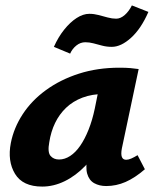

<svg xmlns="http://www.w3.org/2000/svg" viewBox="-20 -679 575 709"><path d="M136 10Q64 10 35.5 -37Q7 -84 20 -151Q31 -207 64 -257.5Q97 -308 150 -346.5Q203 -385 271.5 -407Q340 -429 421 -429Q446 -429 462 -427.5Q478 -426 492 -424L430 -131Q422 -89 446 -89Q454 -89 464.5 -93.5Q475 -98 488 -106L515 -54Q478 -22 443.5 -7Q409 8 372 8Q347 8 328 -2.5Q309 -13 302 -37.5Q295 -62 304 -103L334 -246L403 -277Q388 -211 360 -158Q332 -105 296 -67.5Q260 -30 219 -10Q178 10 136 10ZM198 -90Q219 -90 239 -103Q259 -116 276 -140.5Q293 -165 307 -200Q321 -235 330 -278L350 -377L406 -327Q396 -331 386 -331.5Q376 -332 366 -332Q320 -332 284.5 -318.5Q249 -305 224 -281Q199 -257 183.5 -225Q168 -193 162 -154Q155 -117 166.5 -103.5Q178 -90 198 -90ZM239 -481 179 -506Q195 -542 217 -569.5Q239 -597 263 -612.5Q287 -628 310 -628Q327 -628 344 -623.5Q361 -619 377.5 -614.5Q394 -610 409 -610Q425 -610 440.5 -623.5Q456 -637 467 -659L528 -635Q501 -573 464 -539.5Q427 -506 393 -506Q374 -506 357 -510.5Q340 -515 325 -519Q310 -523 295 -523Q277 -523 262 -511Q247 -499 239 -481Z"/></svg>

Font: Ysabeau Office ExtraBold
Style: Italic
Weight: 800
Italic angle: -12°
Designer: Christian Thalmann (Catharsis Fonts)
Version: Version 2.001;gftools[0.9.30]; featfreeze: tnum,lnum,ss02